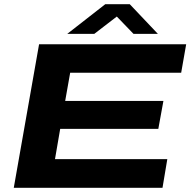

<svg xmlns="http://www.w3.org/2000/svg" viewBox="-20 -899 911 919"><path d="M301.8 -736.8 483.9 -878.9H601.1L735.8 -736.8H619.1L539.1 -819.8L431.2 -736.8ZM45.9 0 167 -687H871.1L847.2 -550.8H315.9L292 -416H762.2L737.8 -282.2H268.1L243.2 -137.2H780.8L757.8 0Z"/></svg>

Font: Archivo Expanded
Style: Bold Italic
Weight: 700
Width: 7
Italic angle: -10°
Designer: Hector Gatti
Foundry: Omnibus-Type
Version: Version 2.001